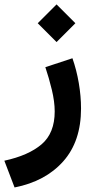

<svg xmlns="http://www.w3.org/2000/svg" viewBox="-42 -576 425 862"><path d="M211.9 -556.2 296.4 -471.7 211.9 -387.2 127.4 -471.7ZM23.4 265.6 -22.5 145.5Q85.9 122.1 144.8 71.8Q203.6 21.5 203.6 -75.7Q203.6 -119.6 190.7 -173.1Q177.7 -226.6 161.6 -274.4L283.2 -314.5Q301.8 -261.7 311.8 -202.9Q321.8 -144 321.8 -88.9Q321.8 58.6 241.9 148.4Q162.1 238.3 23.4 265.6Z"/></svg>

Font: Vazirmatn FD NL
Style: Bold
Weight: 700
Designer: Saber Rastikerdar
Foundry: Saber Rastikerdar
Version: Version 33.003